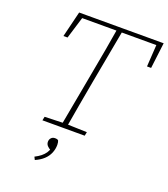

<svg xmlns="http://www.w3.org/2000/svg" viewBox="-161 -790 998 1140"><g transform="rotate(20 337.5 -219.5)"><path d="M101 -513 141 -676H675L655 -513H629L639 -670L654 -651H159L175 -670L127 -513ZM155 0 160 -24 281 -28H296L427 -24L422 0ZM268 0 335 -364Q350 -442 363.5 -520Q377 -598 390 -676H424L357 -313Q343 -235 329 -156.5Q315 -78 302 0ZM288 107Q288 134 277.5 159Q267 184 246 203.5Q225 223 193 237L184 219Q206 208 221.5 195.5Q237 183 247 168.5Q257 154 262 134L263 151Q247 143 238 132.5Q229 122 229 108Q229 94 238 84Q247 74 262 74Q270 74 275 75.5Q280 77 283 80Q285 84 286.5 91Q288 98 288 107Z"/></g></svg>

Font: Source Serif 4 ExtraLight
Style: Italic
Weight: 250
Italic angle: -12°
Designer: Frank Grießhammer
Foundry: Adobe Systems Incorporated
Version: Version 4.004;hotconv 1.0.116;makeotfexe 2.5.65601